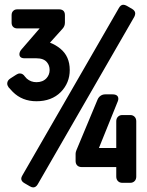

<svg xmlns="http://www.w3.org/2000/svg" viewBox="-20 -777 626 816"><path d="M134.8 -346.7Q74.2 -346.7 34.2 -386.7Q21.5 -399.9 16.6 -405.8Q10.7 -414.1 10.7 -421.9Q10.7 -435.1 24.4 -443.8L48.8 -459.5Q56.6 -464.8 64.5 -464.8Q77.1 -464.8 85.9 -451.7Q88.9 -447.8 93.8 -442.9Q111.3 -427.7 134.8 -427.7Q162.1 -427.7 177.7 -444.8Q190.9 -459.5 190.9 -479.2Q190.9 -499 179.7 -512.2Q166 -529.3 134.8 -529.3H82Q74.7 -529.8 70.3 -532.2Q62.5 -536.6 62.5 -546.6Q62.5 -556.6 71.3 -566.9L148.4 -656.2H53.7Q41 -656.2 34.2 -664.6Q29.3 -670.9 29.3 -680.7V-712.9Q29.3 -725.6 38.1 -732.4Q43.9 -737.3 53.7 -737.3H231.4Q241.2 -737.3 248 -732.4Q255.9 -726.1 255.9 -712.9V-680.7Q255.9 -666 246.1 -655.3L192.4 -595.7Q215.8 -586.9 236.3 -570.3Q276.4 -537.6 276.4 -479.5Q276.4 -424.8 238.3 -385.7Q199.2 -346.7 134.8 -346.7ZM500 0Q486.8 0 479.5 -9.3Q474.1 -16.1 474.1 -26.9V-66.9H327.6Q313.5 -66.9 306.6 -75.7Q301.3 -82.5 301.3 -92.8V-124Q301.3 -130.4 305.2 -139.6L394.5 -353.5Q399.4 -365.2 409.2 -371.1Q417 -376 428.2 -376H457.5Q482.9 -376 482.9 -356.9Q482.9 -352.1 480.5 -346.2L400.4 -147.9H474.1V-261.2Q474.1 -272 479.5 -278.8Q486.8 -288.1 500 -288.1H533.2Q546.4 -288.1 553.7 -278.8Q559.1 -272 559.1 -261.2V-26.9Q559.1 -16.1 553.7 -9.3Q546.4 0 533.2 0ZM121.1 19.5Q115.2 19.5 107.4 15.1L84 1.5Q70.3 -6.3 70.3 -17.6Q70.3 -23.9 75.2 -31.7L485.4 -743.2Q493.2 -756.8 503.9 -756.8Q510.7 -756.8 518.6 -752.4L542 -738.8Q554.7 -731 554.7 -719.7Q554.7 -713.4 550.8 -705.6L140.6 5.9Q132.8 19.5 121.1 19.5Z"/></svg>

Font: Simply Mono
Style: Bold
Weight: 700
Designer: Wojciech Kalinowski "wmk69" (wmk69@o2.pl)
Foundry: Wojciech Kalinowski "wmk69" (wmk69@o2.pl)
Version: Version 1.0.0